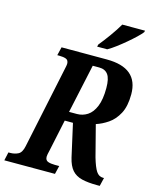

<svg xmlns="http://www.w3.org/2000/svg" viewBox="-154 -1018 877 1106"><g transform="rotate(15 285.0 -465.5)"><path d="M-19 0 -8 -50H3Q28 -50 49.5 -60.5Q71 -71 79 -111L181 -596Q184 -610 185.5 -618Q187 -626 187 -630Q187 -652 171.5 -658Q156 -664 130 -664H119L131 -714H401Q589 -714 589 -556Q589 -485 565.5 -441Q542 -397 506.5 -373Q471 -349 436 -338L484 -152Q500 -97 515.5 -73.5Q531 -50 556 -50H562L550 0H535Q480 0 443 -9Q406 -18 384 -43Q362 -68 351 -115L307 -311H258L218 -122Q211 -94 211 -84Q211 -62 227.5 -56Q244 -50 269 -50H295L283 0ZM316 -366Q350 -366 378.5 -384.5Q407 -403 424 -444.5Q441 -486 441 -554Q441 -610 423.5 -634Q406 -658 371 -658H332L269 -366ZM328 -771 331 -784Q355 -813 385 -854.5Q415 -896 435 -931H571L568 -921Q558 -908 537 -888Q516 -868 490 -846Q464 -824 437.5 -804Q411 -784 388 -771Z"/></g></svg>

Font: Noto Serif ExtraCondensed
Style: Bold Italic
Weight: 700
Width: 2
Italic angle: -12°
Designer: Monotype Design Team
Foundry: Monotype Imaging Inc.
Version: Version 2.013; ttfautohint (v1.8.4.7-5d5b)